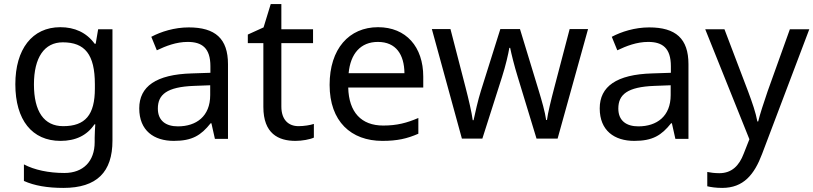

<svg xmlns="http://www.w3.org/2000/svg" viewBox="-20 -679 3978 939"><path d="M275 -546C137 -546 55 -438 55 -267C55 -92 137 10 276 10C349 10 405 -16 442 -71H446C445 -59 443 -21 443 -5V16C443 110 387 167 295 167C218 167 148 152 97 125V206C148 229 212 240 290 240C454 240 530 162 530 9V-536H460L448 -465H443C403 -520 345 -546 275 -546ZM287 -472C395 -472 444 -413 444 -267V-246C444 -117 397 -62 289 -62C195 -62 146 -134 146 -266C146 -398 197 -472 287 -472Z M903 -545C833 -545 767 -524 720 -499L747 -433C791 -454 842 -474 898 -474C968 -474 1009 -444 1009 -355V-323L918 -320C743 -315 661 -256 661 -149C661 -40 733 10 830 10C920 10 963 -17 1010 -76H1014L1031 0H1095V-365C1095 -490 1033 -545 903 -545ZM929 -259 1008 -262V-214C1008 -110 940 -61 850 -61C792 -61 752 -88 752 -148C752 -216 795 -254 929 -259Z M1440 -62C1391 -62 1356 -93 1356 -158V-468H1511V-536H1356V-659H1304L1269 -545L1192 -510V-468H1268V-156C1268 -26 1341 10 1425 10C1457 10 1496 3 1515 -6V-73C1498 -67 1466 -62 1440 -62Z M1829 -546C1687 -546 1592 -440 1592 -264C1592 -85 1697 10 1850 10C1923 10 1971 -1 2026 -25V-102C1970 -78 1922 -65 1854 -65C1747 -65 1686 -130 1683 -251H2050V-304C2050 -450 1966 -546 1829 -546ZM1828 -474C1917 -474 1957 -412 1958 -321H1685C1694 -417 1744 -474 1828 -474Z M2512 -303 2604 -1H2707L2856 -537H2766L2691 -251C2675 -190 2659 -125 2655 -92H2651C2646 -130 2629 -189 2615 -235L2523 -537H2427L2332 -235C2318 -191 2303 -124 2296 -91H2292C2287 -129 2272 -193 2257 -251L2183 -537H2092L2239 -1H2339L2435 -302C2453 -358 2466 -415 2471 -445H2475C2481 -415 2495 -358 2512 -303Z M3155 -545C3085 -545 3019 -524 2972 -499L2999 -433C3043 -454 3094 -474 3150 -474C3220 -474 3261 -444 3261 -355V-323L3170 -320C2995 -315 2913 -256 2913 -149C2913 -40 2985 10 3082 10C3172 10 3215 -17 3262 -76H3266L3283 0H3347V-365C3347 -490 3285 -545 3155 -545ZM3181 -259 3260 -262V-214C3260 -110 3192 -61 3102 -61C3044 -61 3004 -88 3004 -148C3004 -216 3047 -254 3181 -259Z M3429 -536 3645 2 3617 73C3595 131 3559 168 3498 168C3475 168 3453 165 3439 162V232C3456 236 3480 240 3512 240C3616 240 3669 175 3707 74L3938 -536H3843L3734 -232C3715 -177 3696 -118 3688 -85H3684C3676 -129 3659 -177 3639 -231L3523 -536Z"/></svg>

Font: Noto Sans Mahajani
Style: Regular
Weight: 400
Designer: Monotype Design Team
Foundry: Monotype Imaging Inc.
Version: Version 2.003